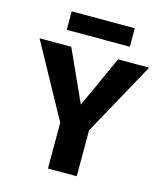

<svg xmlns="http://www.w3.org/2000/svg" viewBox="-133 -1034 978 1134"><g transform="rotate(15 356.0 -466.5)"><path d="M163 -820V-933H549V-820ZM215 -730 357 -417H359L501 -730H691L444 -280V0H268V-280L21 -730Z"/></g></svg>

Font: M PLUS 1p ExtraBold
Style: Regular
Weight: 800
Version: Version 1.062